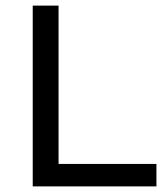

<svg xmlns="http://www.w3.org/2000/svg" viewBox="-20 -664 586 684"><path d="M96.6 -644V0H537.3V-80H188.6V-644Z"/></svg>

Font: Montserrat Ace
Style: Regular
Weight: 500
Designer: Julieta Ulanovsky
Foundry: Julieta Ulanovsky
Version: Version 1